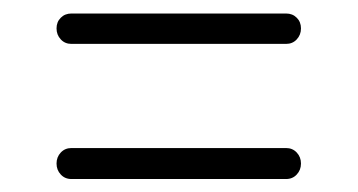

<svg xmlns="http://www.w3.org/2000/svg" viewBox="-20 -455 540 290"><path d="M87.9 -388.7Q78.1 -388.7 71.8 -395.5Q65.4 -402.3 65.4 -412.1Q65.4 -421.9 71.8 -428.2Q78.1 -434.6 87.9 -434.6H412.1Q421.9 -434.6 428.2 -428.2Q434.6 -421.9 434.6 -412.1Q434.6 -402.3 428.2 -395.5Q421.9 -388.7 412.1 -388.7ZM87.9 -184.6Q78.1 -184.6 71.8 -191.4Q65.4 -198.2 65.4 -208Q65.4 -217.8 71.8 -224.6Q78.1 -231.4 87.9 -231.4H412.1Q421.9 -231.4 428.2 -224.6Q434.6 -217.8 434.6 -208Q434.6 -198.2 428.2 -191.4Q421.9 -184.6 412.1 -184.6Z"/></svg>

Font: Rounded Mgen+ 2m light
Style: Regular
Weight: 200
Designer: [Source Han Sans]
Ryoko NISHIZUKA  (kana & ideographs); Paul D. Hunt (Latin, Greek & Cyrillic); Wenlong ZHANG  (bopomofo
Version: Version 1.059.20150602